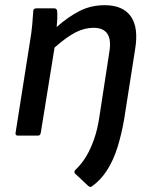

<svg xmlns="http://www.w3.org/2000/svg" viewBox="-20 -522 586 739"><path d="M333 196Q327 200 319 193L270 147Q266 144 266.5 139Q267 134 273 129Q295 108 312 79.5Q329 51 342 14Q355 -23 362 -69L401 -323Q416 -415 340 -415Q306 -415 272 -398Q238 -381 190 -339L137 -11Q136 -6 133.5 -3Q131 0 126 0H49Q38 0 40 -11L96 -366Q101 -394 104 -426.5Q107 -459 108 -478Q108 -490 120 -490H188Q199 -490 200 -479Q201 -470 200.5 -453Q200 -436 198 -418Q242 -457 286 -479.5Q330 -502 383 -502Q453 -502 483.5 -459Q514 -416 500 -332L458 -64Q448 -6 432.5 44Q417 94 392.5 132.5Q368 171 333 196Z"/></svg>

Font: Sofia Sans SemiBold
Style: Italic
Weight: 600
Italic angle: -9°
Designer: Botio Nikoltchev, Ani Petrova
Foundry: lettersoup
Version: Version 4.100-B